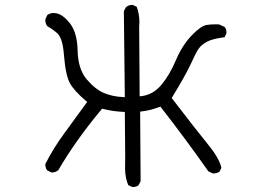

<svg xmlns="http://www.w3.org/2000/svg" viewBox="-20 -754 1040 772"><path d="M483.4 -124 482.9 -76.7Q482.9 -40.5 495.6 -9.8L511.2 -2.4Q513.2 -2 514.6 -2Q528.3 -2 537.1 -9.3L545.4 -25.4L543.5 -305.2L550.8 -306.2Q585 -310.1 619.1 -323.2L625 -325.2Q728.5 -192.4 817.9 -64.9L834.5 -57.1Q836.4 -56.6 837.9 -56.6Q852.1 -56.6 862.8 -64L870.1 -79.1Q861.8 -117.7 817.4 -171.9Q770 -230 670.4 -359.9Q724.1 -448.2 743.7 -489.7Q767.6 -541.5 777.3 -556.2Q789.6 -574.2 812 -586.2Q834.5 -598.1 883.3 -604.5L890.1 -619.1Q890.6 -621.1 890.6 -623Q890.6 -636.7 883.3 -645.5L861.3 -655.8Q853 -656.2 846.7 -656.2Q828.1 -656.2 811.5 -653.8Q788.1 -650.4 751 -611.8Q712.9 -572.3 687.7 -512.9Q662.6 -453.6 630.4 -414.6Q597.2 -374 550.8 -367.7L541.5 -366.7L539.6 -647Q540.5 -655.8 540.5 -665Q540.5 -697.8 529.8 -726.6L514.2 -733.9Q512.7 -734.4 511.2 -734.4Q509.8 -734.4 507.3 -734.1Q504.9 -733.9 502 -733.2Q499 -732.4 496.6 -731.4Q491.2 -729 486.3 -725.1L478 -709L481.9 -363.3L473.1 -363.8Q432.6 -365.7 398.4 -379.9Q363.3 -394.5 328.6 -435.1Q293.5 -476.6 292 -552.2Q290.5 -622.1 261.2 -660.2Q231.9 -696.8 205.6 -700.7Q200.7 -701.7 195.8 -701.7Q181.6 -701.7 170.4 -693.8L162.6 -677.2Q162.1 -675.3 162.1 -673.8Q162.1 -659.7 169.9 -648.9Q190.9 -637.2 210 -620.6L211.9 -618.7Q221.2 -609.4 227.8 -588.9Q234.4 -568.4 237.3 -531.2Q243.7 -450.2 261.7 -418.5Q278.8 -388.2 324.7 -349.1L330.6 -344.2Q282.2 -277.3 238.8 -218.3Q195.3 -159.2 162.6 -95.2Q162.1 -93.3 162.1 -90.8Q162.1 -88.4 163.1 -84.5Q164.1 -76.2 169.4 -69.3L186 -61Q187.5 -60.5 189 -60.5Q203.1 -60.5 214.4 -69.8Q284.2 -189.5 387.2 -313L390.6 -316.9Q414.6 -311 434.3 -308.1Q454.1 -305.2 481.9 -303.7Q483.4 -181.6 483.4 -124Z"/></svg>

Font: NaikaiFont
Style: Light
Weight: 300
Version: Version 1.89